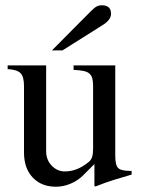

<svg xmlns="http://www.w3.org/2000/svg" viewBox="-20 -698 540 728"><path d="M479 -36Q441 -25 410.5 -15.5Q380 -6 342 9L338 7V-76L295 -33Q275 -13 247.5 -1.5Q220 10 192 10Q137 10 104 -25Q71 -60 71 -120V-372Q71 -407 58 -420.5Q45 -434 9 -436V-450H155V-124Q155 -92 176 -70Q197 -48 226 -48Q272 -48 314 -82Q325 -90 329 -102Q333 -114 333 -135V-370Q333 -389 330 -400.5Q327 -412 319 -419Q311 -426 296.5 -429Q282 -432 259 -433V-450H417V-107Q417 -72 428 -61Q439 -50 474 -50H479ZM177 -507 324 -655Q338 -669 346.5 -673.5Q355 -678 366 -678Q401 -678 401 -646Q401 -623 371 -604L217 -507Z"/></svg>

Font: Klingon pIqaD vaHbo'
Style: Regular
Weight: 400
Width: 0
Designer: Mike Neff (qa'vaj)
Foundry: Mike Neff and Michael Everson
Version: Version 2.003